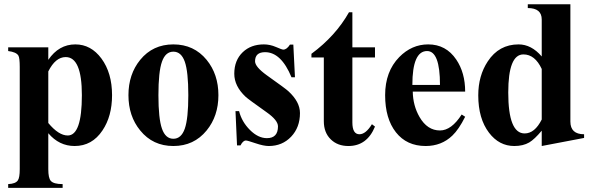

<svg xmlns="http://www.w3.org/2000/svg" viewBox="-20 -682 2819 916"><path d="M514.6 -228Q514.6 -127.4 468.8 -59.6Q419.4 14.6 335.9 14.6Q262.2 14.6 210.4 -46.4V125Q210.4 167.5 222.2 180.7Q235.4 196.3 278.8 196.3V214.4H19V196.3Q54.7 194.8 65.4 178.2Q74.2 165 74.2 125V-362.8Q74.2 -405.3 67.9 -416.5Q58.1 -433.6 19 -438.5V-456.1H210.4V-396.5Q260.7 -470.2 339.4 -470.2Q414.1 -470.2 463.9 -402.8Q514.6 -334 514.6 -228ZM370.6 -228Q370.6 -409.7 293.5 -409.7Q244.6 -409.7 210.4 -341.3V-95.2Q259.8 -35.6 303.2 -35.6Q370.6 -35.6 370.6 -228Z M1022 -228Q1022 -128.4 965.8 -59.6Q905.3 14.6 807.1 14.6Q709 14.6 648.9 -59.6Q592.8 -127.9 592.8 -228Q592.8 -327.6 648.9 -396.5Q709 -470.2 807.1 -470.2Q905.3 -470.2 965.8 -396.5Q1022 -327.6 1022 -228ZM878.4 -228Q878.4 -339.8 861.6 -387.7Q844.7 -435.5 807.1 -435.5Q769.5 -435.5 752.7 -387.7Q735.8 -339.8 735.8 -228Q735.8 -116.2 752.7 -68.1Q769.5 -20 807.1 -20Q844.7 -20 861.6 -68.1Q878.4 -116.2 878.4 -228Z M1411.1 -142.6Q1411.1 -74.2 1368.9 -29.8Q1326.7 14.6 1262.2 14.6Q1237.8 14.6 1199.2 1.5Q1160.6 -11.7 1153.3 -11.7Q1139.2 -11.7 1127.4 11.7H1110.8L1103.5 -151.9H1120.6Q1133.3 -101.1 1172.4 -62Q1211.4 -22.9 1253.4 -22.9Q1306.2 -22.9 1306.2 -79.1Q1306.2 -108.4 1252 -146.5Q1163.1 -209.5 1151.9 -220.2Q1097.7 -271 1097.7 -330.1Q1097.7 -394.5 1138.2 -433.1Q1177.2 -470.2 1238.8 -470.2Q1268.1 -470.2 1296.6 -457.8Q1325.2 -445.3 1331.5 -445.3Q1348.1 -445.3 1363.3 -469.2H1379.4L1387.2 -313.5H1370.6Q1321.3 -433.1 1244.6 -433.1Q1196.8 -433.1 1196.8 -389.6Q1196.8 -363.3 1252.4 -323.2Q1343.8 -258.3 1355.5 -247.1Q1411.1 -196.3 1411.1 -142.6Z M1769 -78.1Q1731 14.6 1642.1 14.6Q1590.8 14.6 1558.6 -16.6Q1524.9 -48.8 1524.9 -104V-407.7H1465.8V-425.3Q1581.1 -510.3 1645 -623.5H1661.1V-456.1H1769V-407.7H1661.1V-98.1Q1661.1 -41.5 1694.8 -41.5Q1725.1 -41.5 1754.4 -89.4Z M2199.2 -125Q2168.9 -64.5 2138.2 -35.2Q2086.4 14.6 2010.7 14.6Q1920.4 14.6 1868.9 -50.8Q1817.4 -116.2 1817.4 -228Q1817.4 -340.8 1884.8 -409.7Q1944.3 -470.2 2022.9 -470.2Q2107.9 -470.2 2156.7 -397.9Q2199.2 -335 2199.2 -245.1H1949.2Q1950.2 -178.2 1981.4 -124Q2018.6 -59.6 2079.1 -59.6Q2133.8 -59.6 2182.6 -135.7ZM2079.1 -276.9Q2079.1 -438.5 2017.6 -438.5Q1947.3 -438.5 1947.3 -276.9Z M2766.6 -23.9 2564.5 14.6V-58.6Q2530.3 -17.6 2504.9 -2.4Q2475.6 14.6 2433.6 14.6Q2361.3 14.6 2313 -48.8Q2261.7 -116.2 2261.7 -227.1Q2261.7 -320.8 2307.1 -389.2Q2360.4 -470.2 2454.1 -470.2Q2515.1 -470.2 2564.5 -412.6V-588.9Q2564.5 -643.6 2498 -643.6V-661.6H2701.2V-102.1Q2701.2 -41.5 2766.6 -41.5ZM2564.5 -111.8V-353Q2532.2 -422.4 2477.1 -422.4Q2404.8 -422.4 2404.8 -240.7Q2404.8 -45.4 2482.9 -45.4Q2531.2 -45.4 2564.5 -111.8Z"/></svg>

Font: Dai Banna SIL Book
Style: Bold
Weight: 700
Designer: Victor Gaultney
Foundry: SIL International
Version: Version 2.000